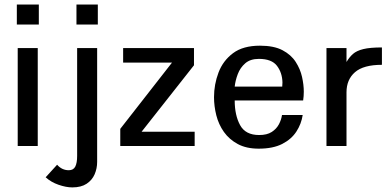

<svg xmlns="http://www.w3.org/2000/svg" viewBox="-20 -648 1730 852"><path d="M147.5 0V-434.6H58.6V0ZM152.3 -539.1V-627.9H54.7V-539.1Z M411.1 70.3V-434.6H322.3V43.9Q322.3 75.2 314 91.3Q305.7 107.4 285.2 107.4Q254.9 107.4 233.4 83L182.6 138.7Q206.1 160.2 239.7 171.9Q273.4 183.6 300.8 183.6Q339.8 183.6 364.3 167.5Q388.7 151.4 399.9 125.5Q411.1 99.6 411.1 70.3ZM414.1 -627.9H319.3V-539.1H414.1Z M843.8 0V-63.5H608.4L840.8 -358.4V-434.6H526.4V-370.1H743.2L513.7 -76.2V0Z M1232.4 -263.7H1021.5Q1024.4 -291 1035.2 -319.3Q1045.9 -347.7 1068.4 -367.2Q1090.8 -386.7 1128.9 -386.7Q1185.5 -386.7 1209 -356Q1232.4 -325.2 1233.4 -282.2Q1233.4 -271.5 1232.4 -263.7ZM1323.2 -137.7H1231.4Q1228.5 -117.2 1217.8 -96.7Q1207 -76.2 1186 -62.5Q1165 -48.8 1129.9 -48.8Q1069.3 -48.8 1045.4 -92.8Q1021.5 -136.7 1021.5 -202.1H1325.2Q1328.1 -221.7 1328.1 -241.2Q1328.1 -271.5 1320.3 -306.6Q1312.5 -341.8 1292 -373.5Q1271.5 -405.3 1233.4 -425.3Q1195.3 -445.3 1133.8 -445.3Q1058.6 -445.3 1014.2 -412.1Q969.7 -378.9 949.7 -326.2Q929.7 -273.4 929.7 -216.8Q929.7 -176.8 939.9 -136.2Q950.2 -95.7 973.6 -62.5Q997.1 -29.3 1035.2 -8.8Q1073.2 11.7 1127.9 11.7Q1191.4 11.7 1232.4 -9.3Q1273.4 -30.3 1295.4 -64.5Q1317.4 -98.6 1323.2 -137.7Z M1674.8 -360.4V-437.5Q1622.1 -437.5 1592.3 -430.2Q1562.5 -422.9 1546.4 -408.7Q1530.3 -394.5 1517.6 -373V-434.6H1428.7V0H1517.6V-238.3Q1517.6 -294.9 1555.2 -327.6Q1592.8 -360.4 1674.8 -360.4Z"/></svg>

Font: Namkio Khamti Book
Style: Regular
Weight: 500
Designer: Debbi Hosken
Foundry: SIL International
Version: Version 3.917